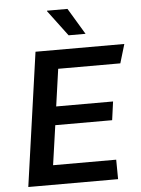

<svg xmlns="http://www.w3.org/2000/svg" viewBox="-59 -936 719 982"><g transform="rotate(-5 300.0 -445.0)"><path d="M46 0 143 -686H599L570 -589H251L224 -398H516L503 -303H211L182 -100H506L507 0ZM319 -755 220 -887V-890H325L406 -755Z"/></g></svg>

Font: Chivo Mono Medium
Style: Italic
Weight: 500
Italic angle: -8.05°
Monospace: yes
Designer: Hector Gatti
Foundry: Omnibus-Type
Version: Version 1.008